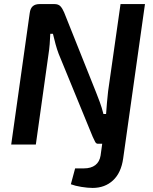

<svg xmlns="http://www.w3.org/2000/svg" viewBox="-20 -710 752 943"><path d="M692 -690 585 68Q575 139 535 176Q495 213 435 213Q411 213 380 208Q349 203 328 195L349 117H392Q427 117 448 101Q469 85 474 54L482 -4H462Q452 -3 446.5 -15Q441 -27 435 -39L268 -446Q260 -467 253 -492.5Q246 -518 240 -544H227Q226 -518 224 -492.5Q222 -467 218 -442L156 0H35L126 -646Q129 -669 141 -679.5Q153 -690 175 -690H247Q267 -690 277 -679Q287 -668 295 -649L452 -256Q460 -236 470 -209Q480 -182 488 -150H501Q503 -180 505.5 -207.5Q508 -235 511 -262L572 -690Z"/></svg>

Font: Exo 2 SemiBold
Style: Italic
Weight: 600
Italic angle: -8°
Designer: Natanael Gama
Foundry: Natanael Gama
Version: Version 2.010